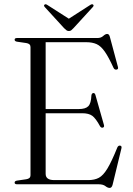

<svg xmlns="http://www.w3.org/2000/svg" viewBox="-20 -882 636 919"><path d="M50 -692Q50 -700 61.5 -700H446Q463.5 -700 474 -709.8Q484.5 -719.5 493 -719.5Q502.5 -719.5 506 -705L544.5 -561.5Q547.5 -551 538.5 -549Q528.5 -547 523.5 -557Q500 -608.5 481.5 -635Q463 -661.5 442.5 -670.8Q422 -680 393.5 -680H198.5V-360H357Q389.5 -360 402.8 -373.8Q416 -387.5 417.5 -425Q419 -435.5 426 -436.5Q434 -438 437 -426.5L477.5 -284Q480.5 -273.5 472 -271Q464 -269.5 459 -277.5Q438.5 -315.5 421.5 -327.8Q404.5 -340 373.5 -340H198.5V-50Q198.5 -20 239.5 -20H403Q432.5 -20 453.2 -31Q474 -42 494.2 -75.5Q514.5 -109 542 -177Q546.5 -186 554.5 -185Q564.5 -184 561 -171L519 2Q515 17.5 505 17.5Q495.5 17.5 484.5 8.8Q473.5 0 451 0H61.5Q50 0 50 -8Q50 -15.5 61 -17.5L105.5 -24Q126 -27 126 -43V-657Q126 -673 105.5 -676L61 -682.5Q50 -684.5 50 -692ZM332 -747.5Q326 -741 321.2 -737.2Q316.5 -733.5 309.5 -733.5Q303 -733.5 298 -737.2Q293 -741 286.5 -747.5L194.5 -848Q187.5 -856 193.5 -860Q198.5 -864 207 -858L309.5 -792.5L411.5 -858Q420.5 -864 425.5 -860Q431 -855.5 424 -848Z"/></svg>

Font: Fraunces 72pt S000 Light
Style: Regular
Weight: 300
Version: Version 1.000; ttfautohint (v1.8.3)